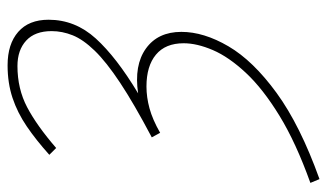

<svg xmlns="http://www.w3.org/2000/svg" viewBox="-198 -514 862 506"><g transform="rotate(-90 233.0 -261.0)"><path d="M14 150 4 126Q110 88 181 44.5Q252 1 294 -44Q336 -89 354 -131Q372 -173 372 -208Q372 -256 342 -281Q312 -306 258 -306Q230 -306 200.5 -298Q171 -290 136 -270L124 -292Q213 -339 268 -375.5Q323 -412 352.5 -442.5Q382 -473 393 -500.5Q404 -528 404 -556Q404 -600 379 -623Q354 -646 312 -646Q252 -646 203.5 -620.5Q155 -595 96 -544L78 -562Q117 -597 153 -621.5Q189 -646 228 -659Q267 -672 314 -672Q370 -672 402 -644Q434 -616 434 -564Q434 -494 384.5 -439.5Q335 -385 240 -328Q314 -339 358 -307.5Q402 -276 402 -214Q402 -155 364 -90Q326 -25 241 37Q156 99 14 150Z"/></g></svg>

Font: Source Sans 3 ExtraLight
Style: Italic
Weight: 250
Italic angle: -11°
Designer: Paul D. Hunt
Foundry: Adobe
Version: Version 3.046;hotconv 1.0.118;makeotfexe 2.5.65603